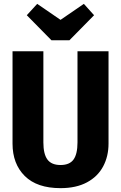

<svg xmlns="http://www.w3.org/2000/svg" viewBox="-20 -959 627 996"><path d="M543 -214Q543 -148 515 -95.5Q487 -43 431 -13Q375 17 294 17Q172 17 108.5 -46Q45 -109 45 -214V-693H205V-220Q205 -160 226 -131.5Q247 -103 294 -103Q341 -103 361.5 -131.5Q382 -160 382 -220V-693H543ZM468 -880 340 -750H247L119 -880L173 -939L294 -856L415 -939Z"/></svg>

Font: Fira Sans Condensed
Style: Bold
Weight: 700
Width: 3
Designer: bBox Type GmbH & Carrois Corporate GbR & Edenspiekermann AG
Foundry: bBox Type GmbH & Carrois Corporate GbR & Edenspiekermann AG
Version: Version 4.301